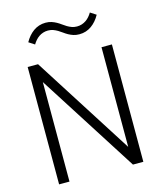

<svg xmlns="http://www.w3.org/2000/svg" viewBox="-140 -1085 995 1185"><g transform="rotate(-15 357.5 -492.5)"><path d="M154.5 0V-635.9L560 0H626.4V-750H560V-113.2L154.5 -750H88.2V0ZM131.4 -896.4 168.6 -872.3Q176.4 -885.5 186.4 -897Q196.4 -908.6 208.6 -917Q220.9 -925.5 235.5 -930.2Q250 -935 266.8 -935Q285 -935 299.8 -929.5Q314.5 -924.1 328 -916.1Q341.4 -908.2 354.1 -898.6Q366.8 -889.1 381.1 -881.1Q395.5 -873.2 412 -867.7Q428.6 -862.3 449.5 -862.3Q471.8 -862.3 491.4 -868.6Q510.9 -875 527.5 -886.8Q544.1 -898.6 558.2 -915Q572.3 -931.4 583.2 -951.4L545.9 -975.5Q538.2 -962.3 528.2 -950.7Q518.2 -939.1 505.9 -930.7Q493.6 -922.3 479.1 -917.5Q464.5 -912.7 447.7 -912.7Q429.5 -912.7 414.8 -918.2Q400 -923.6 386.6 -931.6Q373.2 -939.5 360.5 -949.1Q347.7 -958.6 333.4 -966.6Q319.1 -974.5 302.5 -980Q285.9 -985.5 265 -985.5Q242.7 -985.5 223.2 -979.1Q203.6 -972.7 187 -960.9Q170.5 -949.1 156.4 -932.7Q142.3 -916.4 131.4 -896.4Z"/></g></svg>

Font: Spartan MB
Style: Regular
Weight: 212
Designer: Matt Bailey, Mirko Velimirovic
Foundry: Matt Bailey
Version: Version 1.005